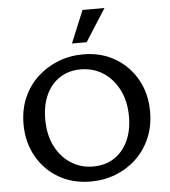

<svg xmlns="http://www.w3.org/2000/svg" viewBox="-60 -961 908 1028"><g transform="rotate(-5 394.0 -447.5)"><path d="M387 12Q290 12 215 -31.5Q140 -75 97 -151.5Q54 -228 54 -325Q54 -403 81.5 -466.5Q109 -530 157.5 -575Q206 -620 269 -645Q332 -670 404 -670Q500 -670 574.5 -626.5Q649 -583 692 -507Q735 -431 735 -333Q735 -255 707.5 -191.5Q680 -128 632 -82.5Q584 -37 521 -12.5Q458 12 387 12ZM406 -67Q471 -67 519 -98Q567 -129 593.5 -185.5Q620 -242 620 -317Q620 -401 588 -462.5Q556 -524 503 -557.5Q450 -591 383 -591Q321 -591 273 -560.5Q225 -530 198.5 -473.5Q172 -417 172 -341Q172 -257 203.5 -195.5Q235 -134 288 -100.5Q341 -67 406 -67ZM350 -733 422 -907H540L429 -733Z"/></g></svg>

Font: Ysabeau Infant SemiBold
Style: Regular
Weight: 600
Designer: Christian Thalmann (Catharsis Fonts)
Version: Version 2.002; featfreeze: ss01,ss02,lnum